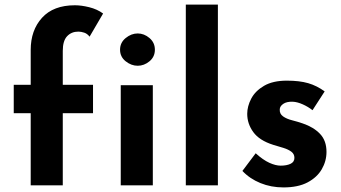

<svg xmlns="http://www.w3.org/2000/svg" viewBox="-20 -809 1490 838"><path d="M114 0V-315H40V-439H114V-591Q114 -677 163.5 -731.5Q213 -786 307 -786Q335 -786 369.5 -777.5Q404 -769 430 -750L371 -649Q361 -662 347.5 -666.5Q334 -671 322 -671Q292 -671 273 -651Q254 -631 254 -587V-439H386V-315H254V0Z M507 -437H647V0H507ZM504 -592Q504 -623 528.5 -643Q553 -663 581 -663Q609 -663 632.5 -643Q656 -623 656 -592Q656 -561 632.5 -541.5Q609 -522 581 -522Q553 -522 528.5 -541.5Q504 -561 504 -592Z M791 -789H931V0H791Z M1217 9Q1163 9 1116.5 -10Q1070 -29 1038 -63L1096 -140Q1128 -111 1155.5 -98.5Q1183 -86 1205 -86Q1231 -86 1248 -94Q1265 -102 1265 -120Q1265 -137 1251.5 -147Q1238 -157 1217 -163.5Q1196 -170 1172 -177Q1112 -196 1085.5 -232.5Q1059 -269 1059 -312Q1059 -345 1076.5 -378.5Q1094 -412 1132.5 -434.5Q1171 -457 1232 -457Q1287 -457 1325 -446Q1363 -435 1397 -410L1344 -328Q1325 -343 1301.5 -353.5Q1278 -364 1258 -365Q1231 -366 1216 -355.5Q1201 -345 1201 -331Q1200 -312 1215.5 -301Q1231 -290 1255 -284Q1279 -278 1302 -270Q1349 -254 1377 -224.5Q1405 -195 1405 -146Q1405 -106 1384.5 -70.5Q1364 -35 1322.5 -13Q1281 9 1217 9Z"/></svg>

Font: Reem Kufi Fun
Style: Bold
Weight: 700
Designer: Khaled Hosny
Version: Version 1.005